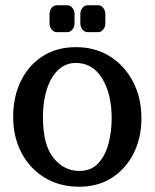

<svg xmlns="http://www.w3.org/2000/svg" viewBox="-20 -699 587 729"><path d="M268 -520Q342 -520 398 -484.5Q454 -449 485.5 -388Q517 -327 517 -250Q517 -176 487.5 -117Q458 -58 405 -24Q352 10 281 10Q206 10 149.5 -24.5Q93 -59 61.5 -119Q30 -179 30 -255Q30 -332 59.5 -392Q89 -452 142.5 -486Q196 -520 268 -520ZM268 -460Q229 -460 201 -433.5Q173 -407 158 -360.5Q143 -314 143 -255Q143 -149 183 -99.5Q223 -50 281 -50Q326 -50 353 -79Q380 -108 392 -154Q404 -200 404 -250Q404 -342 368 -401Q332 -460 268 -460ZM168 -645Q168 -659 176 -669Q184 -679 195 -679H236Q247 -679 255 -669Q263 -659 263 -645V-611Q263 -597 255 -587Q247 -577 236 -577H195Q184 -577 176 -587Q168 -597 168 -611ZM285 -645Q285 -659 293 -669Q301 -679 312 -679H353Q364 -679 372 -669Q380 -659 380 -645V-611Q380 -597 372 -587Q364 -577 353 -577H312Q301 -577 293 -587Q285 -597 285 -611Z"/></svg>

Font: Yusei Magic
Style: Regular
Weight: 400
Designer: Tanukizamurai
Foundry: Yusei Magic Project
Version: Version 1.200